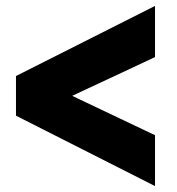

<svg xmlns="http://www.w3.org/2000/svg" viewBox="-20 -649 597 649"><path d="M504 -20V-192L224 -325L504 -456V-629L34 -392V-258Z"/></svg>

Font: Fixel Display Black
Style: Italic
Weight: 900
Italic angle: -10°
Designer: AlfaBravo + MacPaw
Foundry: Kyrylo Tkachov, Marchela Mozhyna, Serhii Makarenko, Maria Weinstein, Zakhar Kryvoshyya
Version: Version 1.210;Glyphs 3.2 (3217)